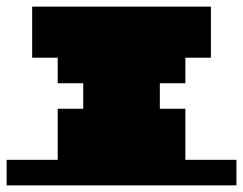

<svg xmlns="http://www.w3.org/2000/svg" viewBox="-97 -559 733 579"><path d="M-77 0V-77H77V-231H154V-308H77V-385H0V-539H539V-385H462V-308H385V-231H462V-77H616V0Z"/></svg>

Font: Coral Pixels
Style: Regular
Weight: 400
Designer: Tanukizamurai
Foundry: TanukiFont
Version: Version 1.000; ttfautohint (v1.8.4.7-5d5b)